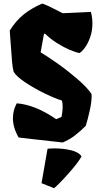

<svg xmlns="http://www.w3.org/2000/svg" viewBox="-20 -776 553 1059"><path d="M325.7 -186Q325.7 -207 321.3 -221.7Q288.1 -231 229.7 -259Q171.4 -287.1 120.8 -320.6Q70.3 -354 55.2 -380.4Q49.8 -399.9 46.4 -436.5Q43 -473.1 39.1 -533.7Q36.6 -577.6 33.7 -607.4Q67.4 -661.6 110.8 -696.5Q154.3 -731.4 212.9 -756.3Q240.2 -748 304.7 -713.9L325.2 -703.1L481.4 -710.4Q489.7 -678.7 489.7 -647Q489.7 -605.5 477.3 -570.3Q464.8 -535.2 447.8 -512.5Q430.7 -489.7 418 -483.4Q394 -488.3 360.8 -502.7Q327.6 -517.1 292.2 -539.8Q256.8 -562.5 229 -589.8H222.7L204.1 -487.3Q236.8 -468.3 293.5 -428.5Q350.1 -388.7 404.5 -342.3Q459 -295.9 484.9 -257.8Q485.4 -253.9 485.4 -246.1Q485.4 -213.4 474.9 -165.8Q464.4 -118.2 453.1 -82Q421.4 -50.3 391.4 -27.6Q361.3 -4.9 325.7 9.8Q289.1 5.9 184.1 -5.9Q79.1 -17.6 82.5 -18.1Q51.3 -72.3 51.3 -124Q51.3 -148.4 56.6 -166.5Q62 -184.6 66.7 -194.1Q71.3 -203.6 72.3 -206.1Q172.9 -198.7 290 -118.7L319.3 -130.9Q325.7 -163.6 325.7 -186ZM278.3 262.2Q312.5 232.4 362.5 175.5Q412.6 118.7 429.7 86.9Q416 64 373.5 53.2Q331.1 42.5 281.7 42.5Q257.3 42.5 242.2 44.4L209 234.4Z"/></svg>

Font: Fruktur
Style: Regular
Weight: 400
Designer: Viktoriya Grabowska
Foundry: Viktoriya Grabowska
Version: Version 1.004; ttfautohint (v1.4.1)